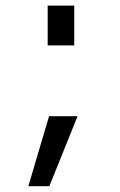

<svg xmlns="http://www.w3.org/2000/svg" viewBox="-20 -547 424 678"><path d="M153.3 -136.7H253.9L154.3 110.4H80.1ZM148.4 -386.7V-527.3H242.2V-386.7Z"/></svg>

Font: Mgen+ 1c regular
Style: Regular
Weight: 400
Designer: [Source Han Sans]
Ryoko NISHIZUKA  (kana & ideographs); Paul D. Hunt (Latin, Greek & Cyrillic); Wenlong ZHANG  (bopomofo
Version: Version 1.059.20150602